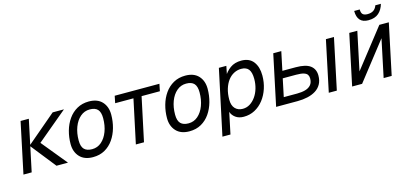

<svg xmlns="http://www.w3.org/2000/svg" viewBox="-70 -1259 4147 1937"><g transform="rotate(-15 2003.0 -290.5)"><path d="M369 0 159 -265H272L489 0ZM24 0 136 -530H222L110 0ZM159 -265 471 -530H589L272 -265Z M749 12Q659 12 611 -40Q563 -92 563 -174Q563 -245 581.5 -311Q600 -377 636.5 -429Q673 -481 727 -511.5Q781 -542 851 -542Q941 -542 988.5 -490.5Q1036 -439 1036 -356Q1036 -285 1017.5 -219Q999 -153 963 -101Q927 -49 873.5 -18.5Q820 12 749 12ZM761 -68Q817 -68 859 -104.5Q901 -141 924.5 -203Q948 -265 948 -342Q948 -405 921.5 -433.5Q895 -462 839 -462Q783 -462 740.5 -425.5Q698 -389 674.5 -327Q651 -265 651 -188Q651 -124 678.5 -96Q706 -68 761 -68Z M1198 0 1295 -456H1104L1119 -530H1586L1571 -456H1380L1283 0Z M1756 12Q1666 12 1618 -40Q1570 -92 1570 -174Q1570 -245 1588.5 -311Q1607 -377 1643.5 -429Q1680 -481 1734 -511.5Q1788 -542 1858 -542Q1948 -542 1995.5 -490.5Q2043 -439 2043 -356Q2043 -285 2024.5 -219Q2006 -153 1970 -101Q1934 -49 1880.5 -18.5Q1827 12 1756 12ZM1768 -68Q1824 -68 1866 -104.5Q1908 -141 1931.5 -203Q1955 -265 1955 -342Q1955 -405 1928.5 -433.5Q1902 -462 1846 -462Q1790 -462 1747.5 -425.5Q1705 -389 1681.5 -327Q1658 -265 1658 -188Q1658 -124 1685.5 -96Q1713 -68 1768 -68Z M2062 150 2207 -530H2285L2261 -410L2249 -418Q2280 -474 2327 -508Q2374 -542 2443 -542Q2527 -542 2569 -487Q2611 -432 2611 -342Q2611 -271 2590 -207Q2569 -143 2530.5 -93.5Q2492 -44 2439.5 -16Q2387 12 2323 12Q2272 12 2238 -13Q2204 -38 2193 -74L2146 150ZM2334 -68Q2375 -68 2409 -89Q2443 -110 2469 -146.5Q2495 -183 2509 -230.5Q2523 -278 2523 -330Q2523 -398 2498.5 -430Q2474 -462 2421 -462Q2381 -462 2345 -443.5Q2309 -425 2282.5 -390Q2256 -355 2240.5 -305Q2225 -255 2225 -192Q2225 -131 2255 -99.5Q2285 -68 2334 -68Z M3213 0 3325 -530H3409L3297 0ZM2663 0 2775 -530H2859L2818 -335H2958Q3062 -335 3109.5 -299Q3157 -263 3157 -196Q3157 -143 3136 -105.5Q3115 -68 3078 -45Q3041 -22 2992 -11Q2943 0 2887 0ZM2763 -75H2903Q2951 -75 2988.5 -85.5Q3026 -96 3047.5 -121Q3069 -146 3069 -189Q3069 -211 3059 -227Q3049 -243 3022 -252Q2995 -261 2942 -261H2802Z M3457 0 3569 -530H3653L3568 -128L3883 -530H3982L3870 0H3786L3869 -394L3561 0ZM3789 -603Q3732 -603 3703 -635Q3674 -667 3674 -731H3732Q3732 -694 3748 -679.5Q3764 -665 3797 -665Q3835 -665 3859 -681Q3883 -697 3895 -731H3953Q3937 -673 3898 -638Q3859 -603 3789 -603Z"/></g></svg>

Font: Geist
Style: Italic
Weight: 400
Italic angle: -12°
Designer: Basement.studio, Andrés Briganti, Mateo Zaragoza
Foundry: Basement.studio, Vercel, Andrés Briganti, Guido Ferreyra, Mateo Zaragoza
Version: Version 1.500